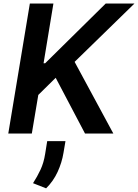

<svg xmlns="http://www.w3.org/2000/svg" viewBox="-20 -747 772 1074"><path d="M26.3 0 147 -727.3H278.8L223.7 -393.1H232.6L571.4 -727.3H732.2L397.4 -400.9L614 0H455.6L291.5 -311.8L194.2 -215.9L158 0ZM346.2 42.6 335.2 107.6Q326.3 162.3 302.2 214.7Q278.1 267 237.9 306.5L164.8 277.7Q188.6 240.8 206.7 202.1Q224.8 163.4 232.6 113.6L244 42.6Z"/></svg>

Font: Inter UI Semi Bold
Style: Italic
Weight: 600
Italic angle: -9.39999°
Designer: Rasmus Andersson
Foundry: rsms
Version: 3.2;8d6f07862